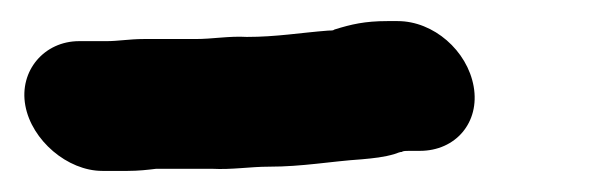

<svg xmlns="http://www.w3.org/2000/svg" viewBox="-20 -363 568 182"><path d="M378 -220H368C365 -220 362 -220 361 -219C359 -219 357 -218 354 -217C344 -214 334 -213 323 -212C293 -210 267 -205 235 -205C217 -205 200 -202 181 -203H128C120 -202 111 -201 101 -201H77C44 -201 10 -230 4 -263C-2 -296 22 -324 55 -324H81C92 -324 103 -326 116 -326H165C182 -326 197 -329 214 -328C242 -328 265 -332 291 -334C294 -334 296 -334 297 -335C313 -340 326 -343 347 -343H357C391 -343 423 -315 429 -281C435 -247 412 -220 378 -220Z"/></svg>

Font: Blanket
Style: ReversedObl
Weight: 700
Foundry: Cannot Into Space Fonts
Version: Version 0.9